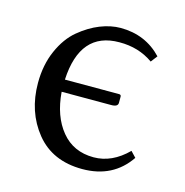

<svg xmlns="http://www.w3.org/2000/svg" viewBox="-76 -513 573 596"><g transform="rotate(15 210.5 -215.0)"><path d="M115.2 -242.2H289.1Q295.9 -242.2 295.9 -235.8V-215.8Q295.9 -202.6 272.9 -203.1H115.2Q121.1 -126 159.7 -79.1Q198.2 -32.2 263.2 -32.2Q322.3 -32.2 372.1 -82L389.2 -64Q337.4 12.2 238.8 12.2Q142.6 12.2 89.8 -53Q37.1 -118.2 37.1 -210.9Q37.1 -269 57.6 -315.4Q78.1 -361.8 110.1 -388.4Q142.1 -415 176 -428.5Q210 -441.9 241.2 -441.9Q321.3 -441.9 374 -386.2L357.9 -365.2Q311 -398.4 249 -397.9Q123 -397.9 115.2 -242.2Z"/></g></svg>

Font: Linux Libertine Display
Style: Regular
Weight: 400
Designer: Philipp H. Poll
Foundry: Philipp H. Poll
Version: Version 5.0.9